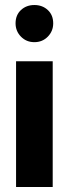

<svg xmlns="http://www.w3.org/2000/svg" viewBox="-20 -745 270 765"><path d="M44 0H190V-501H44ZM117 -725Q85 -725 63.5 -705Q42 -685 42 -652Q42 -621 63.5 -599Q85 -577 117 -577Q149 -577 170.5 -599Q192 -621 192 -652Q192 -685 170.5 -705Q149 -725 117 -725Z"/></svg>

Font: Advent Pro ExtraBold
Style: Regular
Weight: 800
Designer: VivaRado, Andreas Kalpakidis
Foundry: VivaRado, Andreas Kalpakidis
Version: Version 3.000